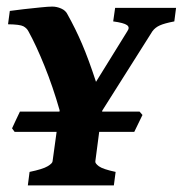

<svg xmlns="http://www.w3.org/2000/svg" viewBox="-20 -563 555 583"><path d="M514.6 -539.1 509.3 -498Q479 -492.2 465.1 -485.8Q451.2 -479.5 442.9 -468.3L290.5 -227.1L290 -224.1H403.8L412.6 -213.9L387.7 -162.6H281.2L269.5 -73.2Q268.1 -67.4 280 -58.3Q292 -49.3 331.1 -41L325.7 0H64.5L69.8 -41Q109.9 -49.3 124.5 -58.1Q139.2 -66.9 139.6 -73.2L151.9 -162.6H24.4L16.6 -173.3Q19.5 -179.7 28.3 -198.5Q37.1 -217.3 40.5 -224.1H160.6L161.1 -228Q140.6 -299.8 115 -363Q89.4 -426.3 66.4 -467.8Q61.5 -477.5 51 -483.2Q40.5 -488.8 4.4 -489.3L9.8 -529.8Q26.9 -532.2 52.7 -535.2Q78.6 -538.1 102.8 -540.5Q127 -543 138.7 -543Q152.3 -543 165.8 -537.1Q179.2 -531.2 184.6 -520Q209.5 -475.6 229.2 -429.4Q249 -383.3 271.5 -314.5L366.7 -468.3Q375 -480 365.5 -486.8Q356 -493.7 323.7 -498L329.6 -539.1Z"/></svg>

Font: Dai Banna SIL
Style: Bold Italic
Weight: 700
Italic angle: -11°
Designer: Victor Gaultney
Foundry: SIL International
Version: Version 4.000